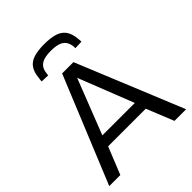

<svg xmlns="http://www.w3.org/2000/svg" viewBox="-249 -1058 1201 1201"><g transform="rotate(-45 351.0 -458.0)"><path d="M11 0 301 -707H401L691 0H588L515 -181H182L109 0ZM205 -255H492L348 -621ZM351 -916Q405 -916 442.5 -905Q480 -894 500.5 -866Q521 -838 525 -789Q526 -782 526.5 -775.5Q527 -769 527 -762L472 -760Q471 -765 471 -769Q471 -773 471 -777Q467 -806 453.5 -823.5Q440 -841 415 -849Q390 -857 351 -857Q313 -857 288 -849Q263 -841 249.5 -823.5Q236 -806 233 -777Q232 -773 231.5 -769Q231 -765 231 -760L175 -762Q175 -769 176 -776Q177 -783 178 -790Q182 -837 201.5 -865Q221 -893 258 -904.5Q295 -916 351 -916Z"/></g></svg>

Font: Georama SemiExpanded
Style: Regular
Weight: 400
Width: 6
Designer: Jean-Baptiste Levee
Foundry: Production Type
Version: Version 1.001